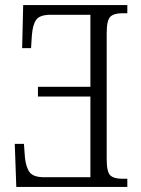

<svg xmlns="http://www.w3.org/2000/svg" viewBox="-20 -734 555 754"><path d="M480 0H44L38 -169H74L78 -115Q82 -77 96.5 -57.5Q111 -38 154 -38H335V-355H129V-393H335V-676H179Q136 -676 122 -656Q108 -636 105 -593L102 -545H67L71 -714H480V-682H460Q428 -682 413.5 -668.5Q399 -655 399 -603V-108Q399 -59 413 -45.5Q427 -32 460 -32H480Z"/></svg>

Font: Noto Serif Condensed Light
Style: Regular
Weight: 300
Width: 3
Designer: Monotype Design Team
Foundry: Monotype Imaging Inc.
Version: Version 2.013